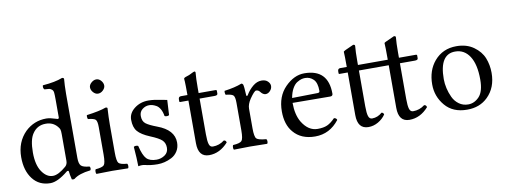

<svg xmlns="http://www.w3.org/2000/svg" viewBox="-59 -1012 3529 1338"><g transform="rotate(-10 1705.5 -343.0)"><path d="M345.2 -124V-314Q345.2 -336.9 342 -346.4Q338.9 -356 328.1 -368.2Q297.4 -404.3 247.1 -403.8Q187 -403.8 153.8 -354Q125 -313 125 -221.2Q125 -133.3 158 -85.2Q190.9 -37.1 234.9 -37.1Q273.9 -37.1 329.1 -85Q345.2 -99.1 345.2 -124ZM334 -50.3Q260.7 9.8 209 9.8Q129.9 9.8 84.5 -49.1Q39.1 -107.9 39.1 -203.1Q39.1 -310.1 107.9 -378.9Q170.9 -439 257.8 -439Q272.9 -439 291 -434.6Q309.1 -430.2 322 -426Q335 -421.9 335.9 -421.9Q344.7 -421.9 345.2 -431.2V-559.1Q345.2 -591.3 343.5 -607.2Q341.8 -623 330.8 -630.6Q319.8 -638.2 314 -638.7Q308.1 -639.2 280.8 -641.1Q269.5 -652.3 274.9 -670.9Q363.8 -677.7 415 -698.2Q428.2 -698.2 428.2 -688Q424.3 -647.9 423.8 -583V-129.9Q423.8 -90.8 437.5 -75.9Q451.2 -61 497.1 -57.1Q502 -52.2 502 -43.2Q502 -34.2 497.1 -29.8Q417 -21 378.9 9.8Q370.1 13.7 359.9 9.8Q351.1 -25.4 349.1 -48.8Q348.1 -53.7 343 -53.7Q337.9 -53.7 334 -50.3Z M595.7 -599.1Q595.7 -617.2 612.8 -632.1Q629.9 -647 647.9 -647Q667 -647 681.4 -630.4Q695.8 -613.8 695.8 -595.2Q695.8 -578.1 679.9 -562.5Q664.1 -546.9 644 -546.9Q626 -546.9 610.8 -563.5Q595.7 -580.1 595.7 -599.1ZM687 -122.1Q687 -62 699 -48.1Q710.9 -34.2 758.8 -30.8Q763.7 -25.9 763.7 -13.9Q763.7 -2 758.8 2Q692.9 0 647.9 0Q602.1 0 535.6 2Q531.7 -2 531.7 -13.9Q531.7 -25.9 535.6 -30.8Q583.5 -34.7 595.7 -48.3Q607.9 -62 607.9 -122.1V-316.9Q607.9 -358.9 596.4 -369.9Q585 -380.9 543 -384.8Q537.1 -401.9 541 -413.1Q633.8 -425.3 677.7 -441.9Q690.9 -441.9 690.9 -435.1Q687 -371.1 687 -321.3Z M824.7 -138.2Q829.6 -143.1 840.3 -143.1Q851.1 -143.1 856 -139.2Q872.1 -71.3 895 -47.1Q918 -22.9 965.8 -22.9Q998 -22.9 1024.4 -41Q1050.8 -59.1 1050.8 -92.8Q1050.8 -126 1030.3 -146Q1009.8 -166 948.7 -190.9Q888.7 -215.8 863.8 -244.9Q838.9 -273.9 838.9 -327.1Q838.9 -374 880.9 -406.5Q922.9 -439 980 -439Q1002.9 -439 1026.9 -435.5Q1050.8 -432.1 1077.4 -426.5Q1104 -420.9 1110.8 -419.9Q1108.9 -366.7 1105 -314Q1100.1 -309.1 1088.9 -309.1Q1077.6 -309.1 1072.8 -313Q1067.9 -342.8 1056.4 -362.8Q1044.9 -382.8 1029.3 -391.4Q1013.7 -399.9 1002.2 -402.8Q990.7 -405.8 980 -405.8Q953.1 -405.8 931.4 -388.4Q909.7 -371.1 909.7 -341.8Q909.7 -304.2 932.4 -286.9Q955.1 -269.5 1009.8 -249Q1127 -205.6 1127 -116.2Q1127 -81.1 1110.4 -54.9Q1093.8 -28.8 1067.9 -15.4Q1042 -2 1016.8 3.9Q991.7 9.8 967.8 9.8Q918.9 9.8 877 -1Q870.1 -2.9 856.9 -2.9Q847.2 -2.9 832 0Q831.5 -52.2 824.7 -138.2Z M1209.5 -429.2H1255.4Q1255.4 -467.3 1254.9 -492.2Q1254.4 -517.1 1253.9 -524.7Q1253.4 -532.2 1252.9 -537.1Q1252.4 -542 1252.4 -544.9Q1252.4 -552.2 1274.4 -558.6Q1292 -563.5 1308.6 -572.8Q1325.2 -581.5 1330.6 -582Q1338.4 -582 1338.4 -573.2Q1334.5 -533.2 1334.5 -467.8V-429.2H1454.6Q1462.4 -429.2 1462.4 -422.9V-402.8Q1462.4 -389.6 1438.5 -390.1H1334.5V-137.2Q1334.5 -88.4 1341.6 -66.7Q1348.6 -44.9 1367.7 -44.9Q1413.6 -44.9 1449.7 -73.2Q1464.8 -72.3 1467.3 -56.2Q1408.2 9.8 1332.5 9.8Q1255.4 9.8 1255.4 -88.9V-390.1H1196.3Q1191.4 -390.1 1191.4 -396V-409.2Q1191.4 -429.2 1209.5 -429.2Z M1658.2 -357.9Q1658.2 -353 1661.4 -351.1Q1664.6 -349.1 1669.4 -356Q1689.5 -390.1 1719 -414.6Q1748.5 -439 1780.3 -439Q1809.1 -439 1824.7 -423.6Q1840.3 -408.2 1840.3 -391.1Q1840.3 -372.1 1825.9 -356.4Q1811.5 -340.8 1793.5 -340.8Q1774.9 -340.8 1757.3 -364.3Q1747.6 -377 1731.4 -377Q1719.2 -377 1685.5 -328.1Q1661.6 -292 1661.6 -261.2V-122.1Q1661.6 -62 1675 -48.6Q1688.5 -35.2 1743.7 -30.8Q1748.5 -25.9 1748.5 -13.9Q1748.5 -2 1743.7 2Q1673.8 0 1622.6 0Q1578.6 0 1508.3 2Q1504.4 -2 1504.4 -13.9Q1504.4 -25.9 1508.3 -30.8Q1557.1 -33.7 1569.8 -47.9Q1582.5 -62 1582.5 -122.1V-316.9Q1582.5 -358.9 1571 -369.9Q1559.6 -380.9 1517.6 -384.8Q1511.7 -401.9 1515.6 -413.1Q1589.8 -422.9 1638.2 -441.9Q1646 -441.9 1650.4 -434.1Q1655.3 -421.9 1658.2 -357.9Z M1970.2 -282.2 2151.4 -285.2Q2166.5 -285.2 2166 -298.8Q2166 -356 2141.6 -379.9Q2117.2 -403.8 2083 -403.8Q2069.8 -403.8 2057.1 -400.4Q2044.4 -397 2025.9 -386Q2007.3 -375 1992.2 -348.1Q1977.1 -321.3 1970.2 -282.2ZM2232.4 -92.8Q2249.5 -91.8 2253.4 -77.1Q2186.5 9.8 2083 9.8Q1983.9 9.8 1930.2 -54.2Q1883.3 -108.4 1883.3 -202.1Q1883.3 -308.1 1946.8 -372.6Q2010.3 -437 2083 -437Q2252 -437 2252 -263.2Q2252 -246.1 2233.4 -246.1L1967.3 -248Q1967.3 -164.1 1999 -110.8Q2043 -39.1 2108.4 -39.1Q2150.4 -39.1 2177 -51Q2203.6 -63 2232.4 -92.8Z M2382.8 -390.1H2323.7Q2318.8 -390.1 2318.8 -396V-409.2Q2318.8 -429.2 2336.9 -429.2H2382.8Q2382.8 -512.2 2380.9 -534.2Q2380.4 -537.6 2382.3 -539.3Q2384.3 -541 2389.4 -543.7Q2394.5 -546.4 2395 -546.9L2453.1 -573.2Q2466.3 -573.2 2465.8 -563Q2461.9 -522.9 2461.9 -458V-429.2Q2651.9 -429.2 2672.9 -429.2Q2672.9 -522.5 2670.9 -543.9Q2670.4 -547.4 2672.1 -549.3Q2673.8 -551.3 2679 -553.7Q2684.1 -556.2 2685.1 -556.6L2743.2 -583Q2756.3 -583 2755.9 -573.2Q2752 -533.2 2752 -467.8V-429.2H2872.1Q2879.9 -429.2 2879.9 -422.9V-402.8Q2879.9 -389.6 2856 -390.1H2752V-137.2Q2752 -88.4 2759 -66.7Q2766.1 -44.9 2785.2 -44.9Q2831.1 -44.9 2867.2 -73.2Q2882.3 -72.3 2884.8 -56.2Q2826.7 9.8 2749.8 9.8Q2672.9 9.8 2672.9 -88.9V-390.1H2461.9V-137.2Q2461.9 -88.4 2469 -66.7Q2476.1 -44.9 2495.1 -44.9Q2534.2 -44.9 2565.9 -73.2Q2578.1 -72.3 2582 -58.1Q2562 -28.3 2529.1 -9.3Q2496.1 9.8 2460 9.8Q2382.8 9.8 2382.8 -88.9Z M2947.8 -205.1Q2947.8 -304.2 3002.9 -369.1Q3062.5 -439 3159.7 -439Q3231.4 -439 3281 -403.6Q3330.6 -368.2 3350.1 -319.1Q3369.6 -270 3369.6 -213.9Q3369.6 -109.4 3304.7 -45.9Q3247.6 10.3 3157.7 9.8Q3057.6 9.8 3002.7 -55.2Q2947.8 -120.1 2947.8 -205.1ZM3144.5 -403.8Q3033.7 -403.8 3033.7 -228Q3033.7 -195.8 3041.3 -162.8Q3048.8 -129.9 3063.7 -97.9Q3078.6 -65.9 3106.7 -45.4Q3134.8 -24.9 3171.9 -24.9Q3215.8 -24.9 3249.8 -61Q3283.7 -97.2 3283.7 -182.1Q3283.7 -289.1 3246.6 -346.4Q3209.5 -403.8 3144.5 -403.8Z"/></g></svg>

Font: Linux Libertine
Style: Regular
Weight: 400
Designer: Philipp H. Poll
Foundry: Philipp H. Poll
Version: Version 5.3.0 ; ttfautohint (v0.9)